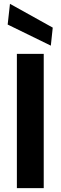

<svg xmlns="http://www.w3.org/2000/svg" viewBox="-20 -981 316 1001"><path d="M68 0V-700H208V0ZM245 -743 20 -853 32 -961 255 -837Z"/></svg>

Font: DM Sans 16pt ExtraBold
Style: Regular
Weight: 800
Version: Version 4.004;gftools[0.9.30]